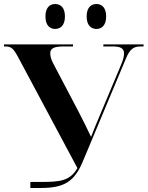

<svg xmlns="http://www.w3.org/2000/svg" viewBox="-20 -935 734 955"><path d="M460 -791C485 -791 508 -808 508 -853C508 -899 485 -915 460 -915C434 -915 411 -899 411 -853C411 -808 434 -791 460 -791ZM254 -791C280 -791 303 -808 303 -853C303 -899 280 -915 254 -915C229 -915 206 -899 206 -853C206 -808 229 -791 254 -791ZM131 0H183C300 0 350 -32 392 -132L606 -643C625 -689 643 -704 679 -704H694V-714H494V-704H540C579 -704 597 -695 597 -669C597 -655 592 -635 581 -610L466 -336C455 -310 445 -286 433 -254C412 -299 391 -340 370 -381L245 -619C233 -641 230 -658 230 -670C230 -695 250 -704 297 -704H343V-714H0V-704H8C36 -704 48 -692 70 -651L365 -99C328 -34 277 -30 180 -30H131Z"/></svg>

Font: Noto Serif Display
Style: Bold
Weight: 700
Designer: Monotype Design Team
Foundry: Monotype Imaging Inc.
Version: Version 2.009